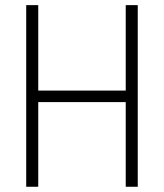

<svg xmlns="http://www.w3.org/2000/svg" viewBox="-20 -713 626 733"><path d="M460 0V-323.2H126V0H80.1V-693.4H126V-367.2H460V-693.4H505.9V0Z"/></svg>

Font: Cascadia Mono ExtraLight
Style: Regular
Weight: 200
Monospace: yes
Designer: Aaron Bell
Foundry: Saja Typeworks
Version: Version 2404.023; ttfautohint (v1.8.4)